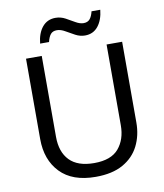

<svg xmlns="http://www.w3.org/2000/svg" viewBox="-98 -993 927 1082"><g transform="rotate(-10 365.5 -451.5)"><path d="M640 -252Q640 -178 610 -118.5Q580 -59 518.5 -24.5Q457 10 362 10Q229 10 159.5 -62.5Q90 -135 90 -254V-714H180V-251Q180 -164 226.5 -116Q273 -68 367 -68Q464 -68 507.5 -119.5Q551 -171 551 -252V-714H640ZM183 -784Q189 -843 217.5 -877.5Q246 -912 293 -912Q323 -912 349.5 -897.5Q376 -883 400 -869Q424 -855 445 -855Q468 -855 480.5 -869.5Q493 -884 500 -913H550Q544 -855 516 -820Q488 -785 441 -785Q413 -785 386.5 -799Q360 -813 335.5 -827.5Q311 -842 289 -842Q265 -842 253 -827.5Q241 -813 234 -784Z"/></g></svg>

Font: Noto Sans Living
Style: Regular
Weight: 400
Designer: Monotype Design Team
Foundry: Monotype Imaging Inc.
Version: Version 2.013; ttfautohint (v1.8.4.7-5d5b)